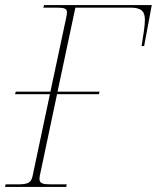

<svg xmlns="http://www.w3.org/2000/svg" viewBox="-29 -734 616 754"><path d="M-9 0H231L233 -10H176C141 -10 126 -12 126 -32C126 -36 127 -41 128 -47L195 -364H359L362 -374H197L267 -704H483C527 -704 540 -689 540 -656C540 -632 534 -598 527 -553H537L567 -714H144L141 -704H193C225 -704 234 -700 234 -685C234 -679 232 -671 230 -660L169 -374H33L30 -364H167L99 -43C93 -14 78 -10 37 -10H-7Z"/></svg>

Font: Noto Serif Display Thin
Style: Italic
Weight: 100
Italic angle: -12°
Designer: Monotype Design Team
Foundry: Monotype Imaging Inc.
Version: Version 2.009